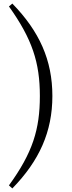

<svg xmlns="http://www.w3.org/2000/svg" viewBox="-20 -839 404 1074"><path d="M203 -302C203 -116 163 15 30 198L49 215C200 60 273 -102 273 -302C273 -503 200 -664 49 -819L30 -803C160 -621 203 -489 203 -302Z"/></svg>

Font: Noto Serif CJK TC
Style: Regular
Weight: 400
Designer: Ryoko NISHIZUKA 西塚涼子 (kana & ideographs); Frank Grießhammer (Latin, Greek & Cyrillic); Wenlong ZHANG 张文龙 (bopomofo); San
Foundry: Adobe
Version: Version 2.001;hotconv 1.1.0;makeotfexe 2.6.0